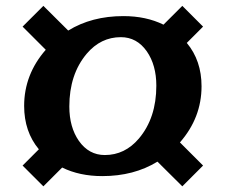

<svg xmlns="http://www.w3.org/2000/svg" viewBox="-20 -703 785 668"><path d="M344.7 -163.6Q414.6 -163.6 463.4 -221.2Q523.9 -293 523.9 -404.8Q523.9 -476.6 490.7 -524.4Q456.1 -573.7 400.4 -573.7Q330.6 -573.7 281.7 -516.1Q221.2 -444.3 221.2 -332.5Q221.2 -260.7 254.4 -212.9Q289.1 -163.6 344.7 -163.6ZM130.9 -682.6 217.3 -596.7Q299.3 -647 409.2 -647Q488.3 -647 548.8 -617.2L614.3 -682.6L686.5 -610.4L629.9 -553.7Q681.2 -492.2 681.2 -402.8Q681.2 -293.5 606 -207.5L686.5 -127L614.3 -54.7L527.8 -140.6Q445.8 -90.3 335.9 -90.3Q256.8 -90.3 196.3 -120.1L130.9 -54.7L58.6 -127L115.2 -183.6Q64 -245.1 64 -334.5Q64 -443.8 139.2 -529.8L58.6 -610.4Z"/></svg>

Font: Berenika
Style: Bold
Weight: 700
Designer: Wojciech Kalinowski "wmk69" (wmk69@o2.pl)
Foundry: Wojciech Kalinowski "wmk69" (wmk69@o2.pl)
Version: Version 3.1.0; 2021-05-14